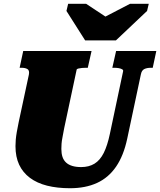

<svg xmlns="http://www.w3.org/2000/svg" viewBox="-20 -980 848 1017"><path d="M431 -766H594L759 -922L768 -960H669L486 -865L581 -864L436 -960H341L332 -922ZM320 -301Q315 -273 311 -253Q307 -233 306 -218.5Q305 -204 305 -191Q305 -167 311 -149Q317 -131 330 -119Q343 -107 363 -101Q383 -95 410 -95Q451 -95 480.5 -113Q510 -131 529.5 -170Q549 -209 562 -271L632 -602Q634 -609 627 -613Q620 -617 609 -619Q598 -621 586 -621H575L595 -710H808L789 -621H779Q758 -621 744 -614Q730 -607 726 -585L654 -246Q635 -156 595 -97.5Q555 -39 494 -11Q433 17 351 17Q283 17 229.5 3.5Q176 -10 138.5 -38Q101 -66 81.5 -107.5Q62 -149 62 -206Q62 -223 63.5 -240.5Q65 -258 69 -281Q73 -304 79 -333L133 -585Q137 -607 125.5 -614Q114 -621 94 -621H84L103 -710H465L445 -621H434Q425 -621 414 -620Q403 -619 395 -617Q387 -615 386 -611Z"/></svg>

Font: Roboto Serif Black
Style: Italic
Weight: 900
Italic angle: -10°
Version: Version 1.008